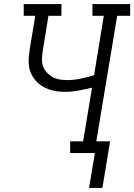

<svg xmlns="http://www.w3.org/2000/svg" viewBox="-20 -755 662 947"><path d="M419 172 448 0H326V-58H390L434 -323Q400 -314 366.5 -308Q333 -302 300 -302Q279 -302 258.5 -305Q238 -308 219 -315Q200 -322 183.5 -333Q167 -344 154.5 -359Q142 -374 133.5 -392.5Q125 -411 122.5 -431Q120 -451 122 -472.5Q124 -494 127 -515L154 -677H97V-735H283V-677H219L191 -505Q188 -486 187 -466.5Q186 -447 192 -429.5Q198 -412 210 -398.5Q222 -385 237.5 -376Q253 -367 271.5 -363.5Q290 -360 310 -360Q344 -360 377.5 -367Q411 -374 444 -384L492 -677H436V-735H622V-677H558L455 -58H523L485 172Z"/></svg>

Font: Iosevka Slab Light Extended
Style: Italic
Weight: 300
Width: 7
Italic angle: -9°
Monospace: yes
Designer: Belleve Invis
Foundry: Belleve Invis
Version: Version 11.1.0; ttfautohint (v1.8.3)